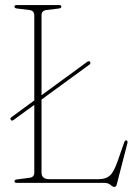

<svg xmlns="http://www.w3.org/2000/svg" viewBox="-20 -720 544 756"><path d="M23 -248Q18 -253.5 25 -258.5L115 -324.5V-660Q115 -678 96 -680.5L47 -686.5Q37 -687.5 37 -694Q37 -700 45.5 -700H213Q221.5 -700 221.5 -694Q221.5 -687.5 211.5 -686.5L162.5 -680.5Q143.5 -678 143.5 -660V-345L324 -477Q330.5 -481.5 334.5 -476.5Q338.5 -470 332 -465.5L143.5 -328V-40.5Q143.5 -14.5 174.5 -14.5H369Q397 -14.5 413 -29Q429 -43.5 444.5 -89L468.5 -158Q471.5 -167.5 477.5 -167.5Q484 -166 481.5 -156L440 5.5Q437 16 431 16Q423.5 16 415 8Q406.5 0 389 0H45.5Q37 0 37 -6.5Q37 -12.5 47 -13.5L96 -20Q115 -22 115 -40.5V-307L32.5 -247Q27 -242.5 23 -248Z"/></svg>

Font: Fraunces 144pt Soft Thin
Style: Regular
Weight: 100
Version: Version 1.000;[0bf87f6ff]